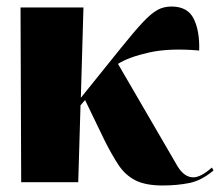

<svg xmlns="http://www.w3.org/2000/svg" viewBox="-20 -559 676 589"><path d="M45 0 43 -536H236L228 -259L352 -413Q393 -464 418.5 -491Q444 -518 463 -528.5Q482 -539 506 -539Q556 -539 574.5 -501Q593 -463 591 -404Q500 -412 437.5 -398Q375 -384 342 -363L524 -50Q545 -15 573 -15Q596 -15 630 -45L635 -36Q598 -5 560.5 2.5Q523 10 479 10Q426 10 395 -6Q364 -22 343.5 -53Q323 -84 301 -128L241 -252L227 -236L220 0Z"/></svg>

Font: Noto Serif Display SemiCondensed Black
Style: Regular
Weight: 900
Width: 4
Designer: Monotype Design Team
Foundry: Monotype Imaging Inc.
Version: Version 2.009